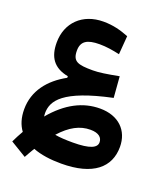

<svg xmlns="http://www.w3.org/2000/svg" viewBox="-148 -573 882 1021"><g transform="rotate(20 293.0 -62.5)"><path d="M112.8 347.7C124 327.1 135.3 308.1 146 290C191.4 307.6 246.1 314.9 306.6 314.9C487.8 314.9 570.8 239.7 570.8 125C570.8 32.2 507.8 -31.2 402.3 -31.2C306.6 -31.2 217.3 13.7 136.2 110.8C135.3 105 134.8 98.6 134.8 92.3C134.8 21 181.2 -51.8 450.2 -108.9L440.9 -228C370.1 -214.8 330.6 -208.5 294.9 -208.5C209.5 -208.5 180.2 -217.8 180.2 -278.8C180.2 -331.1 211.9 -351.6 282.7 -351.6C320.8 -351.6 357.4 -345.7 397 -336.9L405.3 -441.9C360.4 -459.5 316.4 -471.7 261.2 -471.7C142.6 -471.7 64.5 -394 64.5 -282.2C64.5 -201.2 97.2 -149.9 181.6 -133.8V-125C86.4 -72.8 23.4 5.9 23.4 109.9C23.4 158.2 35.6 196.3 57.6 226.1C45.4 247.1 33.7 269.5 22.5 293ZM225.1 181.6C279.8 120.6 333.5 92.3 392.6 92.3C441.4 92.3 460.4 113.3 460.4 139.2C460.4 169.4 424.3 188.5 326.2 188.5C285.6 188.5 252 186.5 225.1 181.6Z"/></g></svg>

Font: Cascadia Mono SemiBold
Style: Regular
Weight: 600
Monospace: yes
Designer: Aaron Bell
Foundry: Saja Typeworks
Version: Version 2404.023